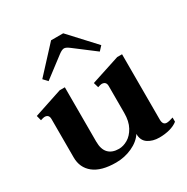

<svg xmlns="http://www.w3.org/2000/svg" viewBox="-168 -875 1000 1029"><g transform="rotate(-30 331.5 -361.0)"><path d="M164 -549 140 -575 285 -732H360L505 -575L481 -549L356 -644Q335 -660 323 -660Q310 -660 289 -644ZM642 -48V-22Q622 -6 592 2Q562 10 528 10Q487 10 458.5 -9Q430 -28 430 -68V-69Q407 -33 360 -11.5Q313 10 260 10Q169 10 122.5 -27Q76 -64 76 -128V-365Q76 -394 49 -394Q42 -394 24 -388L16 -419L191 -477H223V-141Q223 -93 245.5 -69.5Q268 -46 310 -46Q337 -46 364.5 -62Q392 -78 411 -112.5Q430 -147 430 -199V-365Q430 -394 402 -394Q396 -394 378 -388L369 -419L547 -477H577V-73Q577 -39 602 -39Q615 -39 642 -48Z"/></g></svg>

Font: Taviraj DemiBold
Style: Regular
Weight: 600
Designer: Katatrad Team
Foundry: CadsonDemak
Version: Version 1.030